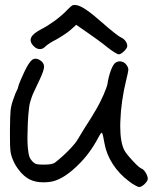

<svg xmlns="http://www.w3.org/2000/svg" viewBox="-20 -737 634 772"><path d="M411.6 -546.9Q397.5 -558.6 373.5 -576.2Q350.1 -593.3 331.5 -606Q316.4 -616.2 286.6 -637.2Q278.8 -630.4 263.7 -616.7Q254.4 -608.4 237.3 -597.2Q220.2 -585.9 206.1 -578.1Q191.4 -570.8 178.7 -562.5Q165.5 -553.7 161.6 -549.3Q151.9 -539.1 139.2 -539.6Q126.5 -540 115.2 -551.8Q103 -564 103 -575.7Q103 -581.1 105.5 -586.4Q113.8 -603.5 147.9 -620.6Q173.3 -633.8 202.6 -655.3Q231.9 -677.2 252.4 -699.2Q265.1 -712.4 271 -715.3Q276.9 -718.3 288.1 -716.3Q305.2 -712.9 328.6 -696.3Q352.5 -680.2 398.4 -639.6Q419.9 -620.6 439.9 -605Q459.5 -589.4 465.8 -586.9Q477.1 -582 484.4 -572.3Q491.7 -562.5 491.7 -551.8Q491.7 -543.5 478.5 -530.8Q467.3 -520 459 -518.6Q458 -518.6 457 -518.6Q453.1 -518.6 439.9 -526.9Q426.3 -535.2 411.6 -546.9ZM499 -7.8Q459 -37.6 433.6 -77.1Q408.2 -116.2 400.4 -159.2Q393.6 -199.2 390.1 -202.6Q387.2 -206.1 376.5 -186Q357.4 -149.9 336.9 -122.6Q316.9 -95.2 288.1 -67.9Q228 -10.7 178.7 -5.4Q166 -3.9 154.3 -3.9Q121.6 -3.9 98.1 -16.1Q77.6 -26.9 59.6 -48.8Q41 -70.8 30.8 -97.2Q22.9 -116.2 21.5 -135.3Q20 -149.9 20 -190.9Q20 -190.9 20 -213.9Q20.5 -271.5 22.5 -292.5Q24.9 -313.5 32.2 -334Q36.6 -347.7 41 -358.4Q45.4 -369.1 46.9 -371.6Q48.3 -373.5 50.8 -379.4Q52.7 -385.3 54.2 -391.6Q55.7 -397.9 63 -415Q70.3 -432.1 78.6 -449.7Q96.2 -486.3 108.9 -496.1Q115.2 -501 123 -501Q130.4 -501 138.2 -496.6Q139.6 -495.6 140.6 -495.1Q157.2 -484.9 157.2 -469.2Q157.2 -454.1 139.6 -417Q117.2 -370.1 112.3 -358.9Q107.4 -347.2 101.6 -327.6Q99.1 -320.3 97.2 -306.6Q95.2 -292.5 93.8 -274.4Q91.3 -241.7 90.8 -203.1Q90.3 -191.9 90.3 -182.1Q90.3 -157.2 92.3 -139.6Q94.7 -116.7 98.1 -106.9Q101.6 -97.2 109.9 -88.4Q119.1 -79.1 127.4 -77.1Q133.8 -75.2 151.9 -75.2Q155.3 -75.2 159.2 -75.2Q189.9 -75.2 200.7 -83Q210.9 -90.3 235.4 -112.3Q252 -127.4 267.1 -144Q282.7 -161.1 288.1 -169.4Q293 -178.2 302.7 -193.4Q312 -209 320.3 -222.2Q335 -244.6 346.7 -263.7Q358.4 -283.2 368.2 -299.8Q381.3 -321.8 396 -355Q410.2 -387.7 412.1 -399.4Q416.5 -429.2 425.8 -454.1Q435.1 -478.5 444.3 -484.9Q456.1 -492.7 469.2 -489.3Q482.4 -486.3 490.2 -473.6Q496.1 -464.8 496.1 -456.5Q495.6 -448.2 488.3 -418.9Q466.3 -329.6 463.9 -249Q463.4 -239.7 463.4 -231Q463.4 -164.6 480 -132.8Q487.8 -118.2 514.2 -89.8Q540.5 -61.5 549.3 -59.1Q557.1 -56.6 565.9 -42.5Q574.2 -28.3 574.2 -18.1Q574.2 -9.8 561.5 2.9Q548.3 15.1 539.6 15.1Q535.2 15.1 523.4 8.3Q511.2 2 499 -7.8Z"/></svg>

Font: Casuwalt
Style: Regular
Weight: 400
Designer: Walter E Stewart
Version: 0.1